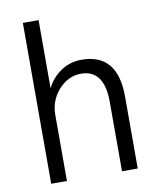

<svg xmlns="http://www.w3.org/2000/svg" viewBox="-85 -825 735 892"><g transform="rotate(-10 282.5 -379.5)"><path d="M84 0V-758.8H158.2V-440.4H160.2Q179.7 -482.4 223.1 -512.7Q266.6 -543 322.3 -543Q492.2 -543 492.2 -339.8V0H418V-327.1Q418 -479.5 308.6 -479.5Q248 -479.5 203.1 -429.7Q158.2 -379.9 158.2 -311.5V0Z"/></g></svg>

Font: Batunionen A1
Style: Regular
Weight: 400
Designer: HanYang I&C Co.,Ltd.
Foundry: HanYang I&C Co.,Ltd.
Version: Version 2.50; ttfautohint (v1.6)